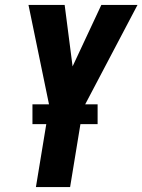

<svg xmlns="http://www.w3.org/2000/svg" viewBox="-20 -755 575 775"><path d="M125 0 179 -328 95 -735H241L273 -487L389 -735H535L315 -317L263 0ZM374 -254H111V-334H374Z"/></svg>

Font: Iosevka Heavy
Style: Italic
Weight: 900
Italic angle: -9°
Monospace: yes
Designer: Belleve Invis
Foundry: Belleve Invis
Version: Version 32.5.0; ttfautohint (v1.8.4)